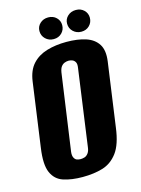

<svg xmlns="http://www.w3.org/2000/svg" viewBox="-113 -794 640 872"><g transform="rotate(-15 206.5 -358.5)"><path d="M166 12Q114 12 76 -0.5Q38 -13 21.5 -51Q5 -89 16 -165L58 -466Q65 -517 91.5 -546Q118 -575 159.5 -587.5Q201 -600 252 -600Q305 -600 343 -587.5Q381 -575 399.5 -546Q418 -517 411 -466L369 -166Q359 -89 330.5 -51Q302 -13 260.5 -0.5Q219 12 166 12ZM178 -69Q187 -69 196.5 -72Q206 -75 213.5 -85Q221 -95 223 -112L273 -472Q276 -490 271 -499Q266 -508 257.5 -511.5Q249 -515 240 -515Q231 -515 221.5 -511.5Q212 -508 205 -499Q198 -490 195 -472L144 -112Q142 -95 147 -85Q152 -75 160 -72Q168 -69 178 -69ZM201 -627Q178 -627 162.5 -642Q147 -657 147 -679Q147 -700 162.5 -714.5Q178 -729 201 -729Q224 -729 239 -714.5Q254 -700 254 -679Q254 -657 239 -642Q224 -627 201 -627ZM331 -627Q308 -627 292.5 -642Q277 -657 277 -679Q277 -700 292.5 -714.5Q308 -729 331 -729Q354 -729 369 -714.5Q384 -700 384 -679Q384 -657 369 -642Q354 -627 331 -627Z"/></g></svg>

Font: Alumni Sans ExtraBold
Style: Italic
Weight: 800
Italic angle: -8°
Designer: Robert E. Leuschke
Foundry: Robert E. Leuschke
Version: Version 1.016